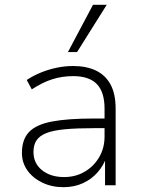

<svg xmlns="http://www.w3.org/2000/svg" viewBox="-20 -769 590 797"><path d="M243 8Q195 8 155.5 -11Q116 -30 93.5 -62Q71 -94 71 -134Q71 -190 100.5 -221Q130 -252 195.5 -264.5Q261 -277 368 -277H426V-237H370Q299 -237 250.5 -232.5Q202 -228 173.5 -217Q145 -206 132 -187Q119 -168 119 -138Q119 -91 154.5 -62.5Q190 -34 246 -34Q294 -34 332 -56.5Q370 -79 392 -117Q414 -155 414 -202V-318Q414 -387 382 -420Q350 -453 284 -453Q238 -453 197 -440Q156 -427 112 -398L91 -437Q118 -455 150 -468Q182 -481 216 -488Q250 -495 283 -495Q339 -495 378.5 -476Q418 -457 439 -418Q460 -379 460 -318V0H416V-117H422Q410 -82 385 -53.5Q360 -25 324 -8.5Q288 8 243 8ZM262 -553 366 -749H423L300 -553Z"/></svg>

Font: Nunito Sans 10pt ExtraLight
Style: Regular
Weight: 250
Designer: Vernon Adams
Foundry: Vernon Adams
Version: Version 3.101;gftools[0.9.27]